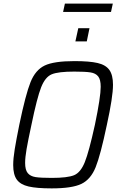

<svg xmlns="http://www.w3.org/2000/svg" viewBox="-20 -1034 663 1062"><path d="M53 -121Q53 -157 61.5 -209Q70 -261 87 -345Q122 -513 149 -580Q176 -647 227 -671.5Q278 -696 392 -696Q475 -696 520 -685.5Q565 -675 585 -647Q605 -619 605 -565Q605 -498 571 -343Q536 -176 509 -109Q482 -42 430.5 -17Q379 8 266 8Q183 8 138 -2.5Q93 -13 73 -40.5Q53 -68 53 -121ZM505 -344Q537 -498 537 -554Q537 -594 523 -611.5Q509 -629 480.5 -633.5Q452 -638 391 -638Q302 -638 266 -623Q230 -608 207.5 -551Q185 -494 154 -344Q135 -256 127 -209.5Q119 -163 119 -133Q119 -94 133.5 -76.5Q148 -59 176.5 -54.5Q205 -50 266 -50Q354 -50 390 -65Q426 -80 449 -137Q472 -194 505 -344ZM397 -805 413 -878H475L460 -805ZM329 -968 339 -1014H604L594 -968Z"/></svg>

Font: Saira Semi Condensed Light
Style: Italic
Weight: 300
Width: 4
Italic angle: -12°
Designer: Hector Gatti with collaboration of the Omnibus-Type team
Foundry: Omnibus-Type
Version: Version 1.001; ttfautohint (v1.8)